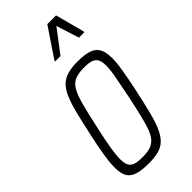

<svg xmlns="http://www.w3.org/2000/svg" viewBox="-235 -769 824 824"><g transform="rotate(-45 177.0 -357.5)"><path d="M133 8Q91 8 65 0Q39 -8 27.5 -27.5Q16 -47 16 -83Q16 -112 22.5 -154Q29 -196 42 -254Q56 -319 67.5 -365Q79 -411 92 -441Q105 -471 122.5 -487.5Q140 -504 165 -511Q190 -518 225 -518Q267 -518 292.5 -509.5Q318 -501 329.5 -480.5Q341 -460 341 -422Q341 -394 334 -352.5Q327 -311 315 -254Q301 -189 289.5 -143.5Q278 -98 265 -68.5Q252 -39 234.5 -22Q217 -5 192.5 1.5Q168 8 133 8ZM131 -30Q158 -30 176.5 -35Q195 -40 208.5 -53.5Q222 -67 232 -92.5Q242 -118 251.5 -157.5Q261 -197 273 -254Q285 -313 292.5 -353Q300 -393 300 -418Q300 -444 292.5 -457Q285 -470 269 -475Q253 -480 227 -480Q194 -480 173 -472Q152 -464 138 -441Q124 -418 112 -373Q100 -328 84 -254Q71 -196 64.5 -156.5Q58 -117 58 -91Q58 -66 65.5 -53Q73 -40 89 -35Q105 -30 131 -30ZM157 -586 158 -591 247 -723H300L335 -591L334 -586H302L269 -690L190 -586Z"/></g></svg>

Font: Saira ExtraCondensed ExtraLight
Style: Italic
Weight: 250
Width: 2
Italic angle: -12°
Designer: Hector Gatti with collaboration of the Omnibus-Type team
Foundry: Omnibus-Type
Version: Version 1.101